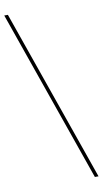

<svg xmlns="http://www.w3.org/2000/svg" viewBox="-132 -888 555 1035"><g transform="rotate(-10 145.0 -371.0)"><path d="M-30 -842H-10L320 100H300Z"/></g></svg>

Font: iiserrat Thin
Style: Regular
Weight: 100
Designer: Akira Ohta
Foundry: Akira Ohta
Version: Version 1.200;Glyphs 3.3.1 (3343)